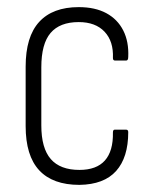

<svg xmlns="http://www.w3.org/2000/svg" viewBox="-20 -511 431 539"><path d="M203 8Q128 8 90 -33Q52 -74 52 -157V-324Q52 -408 90 -449.5Q128 -491 201 -491Q247 -491 278.5 -474Q310 -457 326 -425.5Q342 -394 340 -351Q340 -341 334 -341H303Q297 -341 297 -348Q299 -395 273.5 -422Q248 -449 201 -449Q148 -449 122 -418.5Q96 -388 96 -322V-159Q96 -95 122.5 -64.5Q149 -34 203 -34Q251 -34 274.5 -60.5Q298 -87 297 -139Q297 -147 302 -147H334Q340 -147 340 -140Q340 -69 306 -31Q272 7 203 8Z"/></svg>

Font: Sofia Sans Condensed Light
Style: Regular
Weight: 300
Designer: Botio Nikoltchev, Ani Petrova
Foundry: lettersoup
Version: Version 4.101